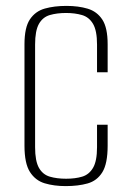

<svg xmlns="http://www.w3.org/2000/svg" viewBox="-20 -619 440 651"><path d="M203 12Q163 12 131.5 2.5Q100 -7 81.5 -36Q63 -65 63 -125V-469Q63 -526 81.5 -553.5Q100 -581 132 -590Q164 -599 205 -599Q246 -599 277.5 -589.5Q309 -580 327 -552.5Q345 -525 345 -469V-374H309V-468Q309 -515 295.5 -538Q282 -561 258 -568Q234 -575 204 -575Q173 -575 149 -568Q125 -561 112 -538Q99 -515 99 -468V-120Q99 -73 112 -50Q125 -27 149 -20Q173 -13 204 -13Q235 -13 258.5 -20Q282 -27 295.5 -50Q309 -73 309 -120V-196H345V-125Q345 -64 327 -35Q309 -6 277 3Q245 12 203 12Z"/></svg>

Font: Alumni Sans Thin ExtraLight
Style: Regular
Weight: 250
Version: Version 1.018